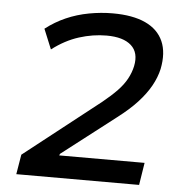

<svg xmlns="http://www.w3.org/2000/svg" viewBox="-52 -764 774 813"><g transform="rotate(5 335.5 -357.0)"><path d="M47 0 61 -84 383 -337Q420 -367 444.5 -392.5Q469 -418 483.5 -444.5Q498 -471 504 -499Q516 -557 482 -587.5Q448 -618 377 -618Q319 -618 260.5 -599.5Q202 -581 147 -539L112 -624Q152 -655 197.5 -675Q243 -695 294 -704.5Q345 -714 395 -714Q480 -714 534 -689Q588 -664 609.5 -615.5Q631 -567 617 -497Q609 -461 589 -425Q569 -389 535.5 -352.5Q502 -316 452 -278L224 -102L221 -95H584L569 0Z"/></g></svg>

Font: Nunito Sans 7pt SemiExpanded SemiBold
Style: Italic
Weight: 600
Width: 6
Italic angle: -9°
Designer: Vernon Adams
Foundry: Vernon Adams
Version: Version 3.101;gftools[0.9.27]